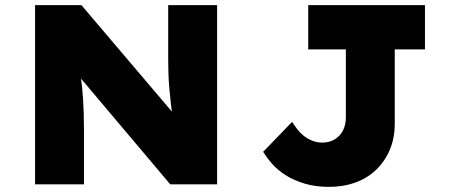

<svg xmlns="http://www.w3.org/2000/svg" viewBox="-20 -720 1755 750"><path d="M117 0V-700H298L694 -234L657 -244Q651 -283 647.5 -315Q644 -347 641.5 -375Q639 -403 638 -430Q637 -457 637 -487Q637 -517 637 -553V-700H828V0H645L223 -500L288 -483Q291 -453 294.5 -428.5Q298 -404 300.5 -381Q303 -358 304.5 -333.5Q306 -309 307 -278Q308 -247 308 -208V0ZM1265 10Q1213 10 1171 -2.5Q1129 -15 1097 -35Q1065 -55 1043.5 -79.5Q1022 -104 1008 -127L1121 -244Q1130 -230 1141.5 -215Q1153 -200 1167 -189Q1181 -178 1199.5 -170.5Q1218 -163 1239 -163Q1267 -163 1288 -176Q1309 -189 1320 -211Q1331 -233 1331 -261V-527H1184V-700H1640V-527H1522V-237Q1522 -182 1503.5 -137Q1485 -92 1451 -58.5Q1417 -25 1369.5 -7.5Q1322 10 1265 10Z"/></svg>

Font: Lexend Exa ExtraBold
Style: Regular
Weight: 800
Designer: Bonnie Shaver-Troup, Thomas Jockin
Foundry: Lexend
Version: Version 1.007